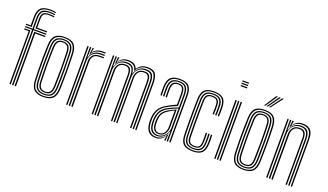

<svg xmlns="http://www.w3.org/2000/svg" viewBox="-74 -1324 3160 1847"><g transform="rotate(20 1506.0 -400.5)"><path d="M20.8 -588.2V-600H66.8V-686.5Q66.8 -751.2 96.1 -779.5Q125.5 -807.8 195.5 -807.8Q231.2 -807.8 250.8 -801.5V-791Q227.2 -796.8 195.5 -796.8Q133 -796.8 106.6 -771.5Q80.2 -746.2 80.2 -686.5V-588.2ZM93.5 0V-564.5H20.8V-576.2H93.5V-686.5Q93.5 -740.8 116.6 -763.1Q139.8 -785.5 195.5 -785.5Q212.5 -785.5 226.6 -784.2Q240.8 -783 250.8 -780.8V-770.5Q239.8 -772 225 -773.1Q210.2 -774.2 195.5 -774.2Q146.5 -774.2 126.6 -754.6Q106.8 -735 106.8 -686.5V-576.2H235V-564.5H106.8V0ZM119.8 -588.2V-686.5Q119.8 -725 134.6 -744.1Q149.5 -763.2 195.5 -763.2Q208 -763.2 222.5 -762.1Q237 -761 250.8 -759.8V-748.8Q236.8 -750 222.5 -751.1Q208.2 -752.2 195.5 -752.2Q160.2 -752.2 146.6 -738Q133 -723.8 133 -686.5V-600H235V-588.2ZM67 0V-540.8H20.8V-552.8H80.2V0ZM119.8 0V-552.8H235V-540.8H133.5V0Z M414.2 6.8Q347 6.8 317 -23.8Q287 -54.2 284.5 -122.5Q281 -216.8 281 -302.1Q281 -387.5 284.5 -478.2Q287.2 -549.8 319.1 -578.2Q351 -606.8 414.2 -606.8Q481.5 -606.8 511.2 -576.1Q541 -545.5 543.8 -477.2Q547 -383 547 -297.5Q547 -212 543.8 -121.8Q541 -50.5 509.1 -21.9Q477.2 6.8 414.2 6.8ZM414.2 -4.2Q469.2 -4.2 498.5 -29.8Q527.8 -55.2 530.5 -121.8Q533.8 -212 533.9 -296Q534 -380 530.2 -476.5Q528 -537.8 502 -566.8Q476 -595.8 414.2 -595.8Q355.2 -595.8 327.6 -568.2Q300 -540.8 297.5 -475.5Q294.5 -394.8 294.2 -307.5Q294 -220.2 297.8 -122Q300.2 -55.5 329.5 -29.9Q358.8 -4.2 414.2 -4.2ZM414.2 -15.5Q361.5 -15.5 337.2 -40.8Q313 -66 310.8 -125Q307.8 -205.5 307.6 -295.8Q307.5 -386 310.8 -475.2Q313 -535.2 337.9 -559.9Q362.8 -584.5 414.2 -584.5Q463.5 -584.5 489.2 -561Q515 -537.5 517 -477.5Q520.2 -386.2 520.5 -300.1Q520.8 -214 517.5 -124.8Q515 -64.5 490.1 -40Q465.2 -15.5 414.2 -15.5ZM414.2 -26.5Q458.5 -26.5 480.2 -48.5Q502 -70.5 504.2 -125Q507 -201 507.2 -290Q507.5 -379 504 -474.5Q502.2 -529.8 480 -551.6Q457.8 -573.5 414.2 -573.5Q369.8 -573.5 347.9 -551.4Q326 -529.2 324 -474.8Q321.2 -398 320.9 -309.2Q320.5 -220.5 324 -125Q326 -69.2 348.6 -47.9Q371.2 -26.5 414.2 -26.5ZM414.2 -37.8Q378 -37.8 358.5 -56.6Q339 -75.5 337.2 -125.2Q331 -299 337.2 -474Q339 -521.8 357.2 -542Q375.5 -562.2 414.2 -562.2Q450.5 -562.2 469.8 -543.2Q489 -524.2 490.8 -474.5Q493.8 -387 493.9 -298.4Q494 -209.8 490.8 -125.8Q489 -77.2 470.5 -57.5Q452 -37.8 414.2 -37.8ZM414.2 -48.8Q446.5 -48.8 461.2 -66.9Q476 -85 477.5 -126.2Q480.2 -205.5 480.6 -291.6Q481 -377.8 477.5 -474Q476.2 -517.5 460.2 -534.4Q444.2 -551.2 414.2 -551.2Q381.5 -551.2 366.8 -532.9Q352 -514.5 350.5 -473.5Q347.2 -386.2 347.2 -303.6Q347.2 -221 350.5 -125.8Q352 -82.2 368 -65.5Q384 -48.8 414.2 -48.8Z M692 -530.5 699.5 -588.2V-600H713V-595.5L703.5 -554.2H706Q719.5 -577.2 746 -589.2Q772.5 -601.2 801.2 -601.2Q813.5 -601.2 834 -600.2V-588.5Q817.2 -589.5 802 -589.5Q766 -589.5 738.8 -575.6Q711.5 -561.8 696 -530.5ZM673.2 0V-600H686.5V-568L683.5 -499.5H687Q713.2 -577.5 796.2 -577.5Q806.2 -577.5 816.9 -577.2Q827.5 -577 834 -576.8V-564.8Q827 -565 815.9 -565.2Q804.8 -565.5 794 -565.5Q757.2 -565.5 733.5 -550.2Q709.8 -535 698.2 -511.9Q686.8 -488.8 686.8 -464.8V0ZM646.8 0V-600H660V0ZM700 0V-466Q700 -501.8 722.5 -527.2Q745 -552.8 789 -552.8H834V-540.8Q823.5 -540.8 811.9 -540.8Q800.2 -540.8 789 -540.8Q750 -540.8 732 -519.5Q714 -498.2 714 -466.8V0Z M1354 0V-475.5Q1354 -532.5 1335.5 -563.9Q1317 -595.2 1258.5 -595.2Q1222.5 -595.2 1195.2 -577.8Q1168 -560.2 1153.5 -530.5H1150.2Q1142.5 -565.2 1121.5 -580.2Q1100.5 -595.2 1060.8 -595.2Q990 -595.2 958 -530.5H954L960.5 -600H974V-593.8L965 -554.2H968Q983.2 -579.2 1007.5 -593.1Q1031.8 -607 1064.2 -607Q1102.5 -607 1124 -594.8Q1145.5 -582.5 1156.8 -554.2H1160.5Q1196 -607 1262 -607Q1326.2 -607 1346.8 -573.1Q1367.2 -539.2 1367.2 -477.8V0ZM908.8 0V-600H922V0ZM935.2 0V-600H948.5L945.5 -499.5H949Q961.2 -537 988.8 -560.1Q1016.2 -583.2 1057.5 -583Q1100 -583 1119.1 -563.5Q1138.2 -544 1142.2 -499.5H1145.2Q1157.2 -537 1185.2 -560.1Q1213.2 -583.2 1254.5 -583Q1306.2 -582.8 1323.5 -555.1Q1340.8 -527.5 1340.8 -474.8V0H1327.5V-473.2Q1327.5 -520.5 1312.4 -545.9Q1297.2 -571.2 1250.2 -571.2Q1215 -571.2 1191.8 -554.9Q1168.5 -538.5 1157.1 -514Q1145.8 -489.5 1145.8 -464.8V0H1132.2V-473.2Q1132.2 -520.5 1116.4 -545.9Q1100.5 -571.2 1053.2 -571.2Q1017.8 -571.2 994.6 -554.9Q971.5 -538.5 960.1 -514Q948.8 -489.5 948.8 -464.8V0ZM962 0V-466Q962 -501.2 983.8 -529.8Q1005.5 -558.2 1050.8 -558.2Q1091.8 -558.2 1105.4 -535.5Q1119 -512.8 1119 -471.2V0H1105.8V-470.5Q1105.8 -507 1094.5 -526.8Q1083.2 -546.5 1049 -546.5Q1011.5 -546.5 993.6 -522.4Q975.8 -498.2 975.8 -466.8V0ZM1159 0V-465.8Q1159 -501 1180.8 -529.6Q1202.5 -558.2 1247.8 -558.2Q1288.8 -558.2 1301.5 -535.5Q1314.2 -512.8 1314.2 -471.2V0H1301V-470.5Q1301 -505.5 1291 -526Q1281 -546.5 1246 -546.5Q1208.5 -546.5 1190.2 -522.4Q1172 -498.2 1172 -466.8V0Z M1702.8 0V-474.8Q1702.8 -539.5 1677.9 -567.6Q1653 -595.8 1595.8 -595.8Q1536.5 -595.8 1509.9 -570.1Q1483.2 -544.5 1481 -485.8Q1480.2 -465.2 1480.6 -441.6Q1481 -418 1482 -395.5H1468.8Q1467.8 -419 1467.4 -441.9Q1467 -464.8 1467.8 -486.2Q1470 -550.8 1499.8 -578.8Q1529.5 -606.8 1595.8 -606.8Q1660.2 -606.8 1688.1 -576.1Q1716 -545.5 1716 -474.8V0ZM1676.2 0V-32L1678.8 -100.5H1675.8Q1664.5 -64.5 1637.6 -39.8Q1610.8 -15 1569 -15Q1531.8 -15 1509.8 -39.1Q1487.8 -63.2 1485 -108.5Q1484 -122.8 1483.6 -133.6Q1483.2 -144.5 1484 -155.5Q1486.5 -203 1504.8 -238Q1523 -273 1571.5 -299.2Q1597.8 -313.2 1626.5 -325.9Q1655.2 -338.5 1676.2 -345.8V-474.8Q1676.2 -527.8 1657.6 -550.6Q1639 -573.5 1595.8 -573.5Q1550.2 -573.5 1529.8 -552.9Q1509.2 -532.2 1507.5 -484.8Q1506.8 -464.5 1507.1 -441Q1507.5 -417.5 1508.2 -395.5H1495.2Q1494.2 -418 1493.9 -441.9Q1493.5 -465.8 1494.2 -485.2Q1496.2 -538.5 1519.8 -561.5Q1543.2 -584.5 1595.8 -584.5Q1646 -584.5 1667.8 -559.1Q1689.5 -533.8 1689.5 -474.8V0ZM1562.2 7Q1515 7 1488.5 -22.9Q1462 -52.8 1458.5 -106.8Q1457.2 -121.5 1457.1 -134.9Q1457 -148.2 1457.5 -157.5Q1460.5 -210.8 1482.9 -249.8Q1505.2 -288.8 1561.5 -320Q1587 -334.2 1606.8 -344.8Q1626.5 -355.2 1649.8 -364.2V-474.8Q1649.8 -511.2 1638.9 -531.2Q1628 -551.2 1595.8 -551.2Q1562.8 -551.2 1549 -534.9Q1535.2 -518.5 1534 -483.5Q1533.5 -467.5 1533.6 -445.8Q1533.8 -424 1534.8 -395.5H1521.5Q1520.5 -425.5 1520.4 -446.2Q1520.2 -467 1520.8 -484.5Q1522.2 -526.5 1539.9 -544.4Q1557.5 -562.2 1595.8 -562.2Q1634.8 -562.2 1648.9 -540Q1663 -517.8 1663 -474.8V-355.2Q1636 -345.2 1612.1 -333.5Q1588.2 -321.8 1566.2 -309.5Q1513.8 -280.8 1493.6 -243.8Q1473.5 -206.8 1470.8 -156.5Q1470.2 -144.2 1470.5 -133Q1470.8 -121.8 1471.8 -107.8Q1475 -57.5 1499.4 -30.8Q1523.8 -4 1565.8 -4Q1602.2 -4 1627.9 -22.2Q1653.5 -40.5 1667 -69.5H1670L1664.5 -11.8V0H1651V-4.5L1659 -45.8H1656.5Q1641 -20.8 1617.6 -6.9Q1594.2 7 1562.2 7ZM1573 -26Q1605.8 -26 1628.6 -43Q1651.5 -60 1663.6 -85.4Q1675.8 -110.8 1675.8 -135.2V-334.5Q1653.5 -326.2 1626.9 -314.2Q1600.2 -302.2 1576.8 -289.2Q1536.5 -266.2 1517.8 -234.9Q1499 -203.5 1497 -153Q1496.5 -141.5 1497 -131.2Q1497.5 -121 1498.2 -109.8Q1500.8 -68 1520.6 -47Q1540.5 -26 1573 -26ZM1575.8 -37.8Q1546.8 -37.8 1530.6 -57.8Q1514.5 -77.8 1511.5 -110.5Q1509.5 -134.2 1510.2 -152Q1512.2 -199 1528.8 -228.1Q1545.2 -257.2 1581.5 -279Q1598.5 -289.2 1620.1 -300.2Q1641.8 -311.2 1662.5 -320V-134Q1662.5 -98.8 1641.6 -68.2Q1620.8 -37.8 1575.8 -37.8ZM1577.5 -48.5Q1614.8 -48.5 1632 -75.1Q1649.2 -101.8 1649.2 -133.2V-304.8Q1632.8 -296.8 1617.2 -288.1Q1601.8 -279.5 1586.2 -269Q1554.2 -247.8 1539.5 -221.9Q1524.8 -196 1523.5 -152.2Q1522.8 -133.8 1524.5 -112Q1526.8 -84.5 1540 -66.5Q1553.2 -48.5 1577.5 -48.5Z M1943.5 6.8Q1880 6.8 1848.6 -20Q1817.2 -46.8 1815 -114.5Q1813.5 -163.5 1812.9 -229.2Q1812.2 -295 1812.9 -362.5Q1813.5 -430 1815.2 -484Q1817.5 -549.2 1846.9 -578Q1876.2 -606.8 1942.8 -606.8Q2007 -606.8 2037.5 -579.6Q2068 -552.5 2069.2 -486.2Q2069.5 -468 2069.5 -443.4Q2069.5 -418.8 2068.2 -395.5H2055Q2056.2 -416.8 2056.4 -441.1Q2056.5 -465.5 2056 -485.8Q2054.8 -545 2028.6 -570.4Q2002.5 -595.8 1942.8 -595.8Q1882.2 -595.8 1856.4 -569.1Q1830.5 -542.5 1828.5 -483.2Q1826.8 -428.5 1826.2 -362.2Q1825.8 -296 1826.2 -231.1Q1826.8 -166.2 1828.2 -115.5Q1830 -54.5 1857.9 -29.4Q1885.8 -4.2 1943.5 -4.2Q2002.2 -4.2 2028 -29.6Q2053.8 -55 2056 -115Q2056.8 -134.5 2056.6 -155.6Q2056.5 -176.8 2055 -206H2068.2Q2069.5 -182.8 2069.9 -161.2Q2070.2 -139.8 2069.2 -114.5Q2066.8 -49.8 2038 -21.5Q2009.2 6.8 1943.5 6.8ZM1943.5 -15.5Q1891.2 -15.5 1867.1 -38.9Q1843 -62.2 1841.5 -116Q1840 -169.5 1839.5 -236.4Q1839 -303.2 1839.5 -368.5Q1840 -433.8 1841.5 -482.5Q1843.5 -540.8 1868.2 -562.6Q1893 -584.5 1942.8 -584.5Q1995 -584.5 2018.4 -562.1Q2041.8 -539.8 2042.8 -485.2Q2043 -467.5 2043 -444.2Q2043 -421 2041.8 -395.5H2028.5Q2029.8 -422 2029.8 -445.5Q2029.8 -469 2029.5 -485Q2028.8 -534.8 2008.1 -554.1Q1987.5 -573.5 1942.8 -573.5Q1899 -573.5 1877.8 -554Q1856.5 -534.5 1854.8 -481.8Q1853.8 -451.2 1853.1 -407Q1852.5 -362.8 1852.1 -312.2Q1851.8 -261.8 1852.2 -211.5Q1852.8 -161.2 1854 -118.8Q1855.8 -67 1876.8 -46.8Q1897.8 -26.5 1943.5 -26.5Q1988.2 -26.5 2008 -46.2Q2027.8 -66 2029.5 -115.5Q2030.2 -134 2030.1 -155.1Q2030 -176.2 2028.5 -206H2041.8Q2043.2 -174.5 2043.4 -154.4Q2043.5 -134.2 2042.8 -115.5Q2040.5 -61 2018.2 -38.2Q1996 -15.5 1943.5 -15.5ZM1943.5 -37.8Q1904.2 -37.8 1886.6 -55.2Q1869 -72.8 1867.8 -119Q1866.2 -169.5 1865.9 -233.6Q1865.5 -297.8 1866 -362.8Q1866.5 -427.8 1868 -481Q1869.5 -527.5 1887 -544.9Q1904.5 -562.2 1942.8 -562.2Q1982 -562.2 1998.9 -545Q2015.8 -527.8 2016.2 -484Q2016.5 -466.2 2016.5 -444.4Q2016.5 -422.5 2015.2 -395.5H2002Q2003.2 -423.2 2003.2 -445.1Q2003.2 -467 2003 -483.8Q2002.5 -520.5 1989.6 -535.9Q1976.8 -551.2 1942.8 -551.2Q1910 -551.2 1896.1 -536Q1882.2 -520.8 1881.2 -480.5Q1880 -433 1879.4 -371.2Q1878.8 -309.5 1879.1 -243.8Q1879.5 -178 1881.2 -118.8Q1882.2 -80 1895.9 -64.4Q1909.5 -48.8 1943.5 -48.8Q1977 -48.8 1989.5 -64.2Q2002 -79.8 2003 -117.2Q2003.5 -136.8 2003.5 -156.4Q2003.5 -176 2002 -206H2015.2Q2016.8 -176.8 2016.9 -155.4Q2017 -134 2016.2 -117Q2014.8 -73 1998.6 -55.4Q1982.5 -37.8 1943.5 -37.8Z M2163 -788.2V-800H2229.2V-788.2ZM2163 -764.5V-776.2H2229.2V-764.5ZM2163 -740.8V-752.8H2229.2V-740.8ZM2216.2 0V-600H2229.5V0ZM2163 0V-600H2176.5V0ZM2189.8 0V-600H2203V0Z M2462.5 6.8Q2395.2 6.8 2365.2 -23.8Q2335.2 -54.2 2332.8 -122.5Q2329.2 -216.8 2329.2 -302.1Q2329.2 -387.5 2332.8 -478.2Q2335.5 -549.8 2367.4 -578.2Q2399.2 -606.8 2462.5 -606.8Q2529.8 -606.8 2559.5 -576.1Q2589.2 -545.5 2592 -477.2Q2595.2 -383 2595.2 -297.5Q2595.2 -212 2592 -121.8Q2589.2 -50.5 2557.4 -21.9Q2525.5 6.8 2462.5 6.8ZM2462.5 -4.2Q2517.5 -4.2 2546.8 -29.8Q2576 -55.2 2578.8 -121.8Q2582 -212 2582.1 -296Q2582.2 -380 2578.5 -476.5Q2576.2 -537.8 2550.2 -566.8Q2524.2 -595.8 2462.5 -595.8Q2403.5 -595.8 2375.9 -568.2Q2348.2 -540.8 2345.8 -475.5Q2342.8 -394.8 2342.5 -307.5Q2342.2 -220.2 2346 -122Q2348.5 -55.5 2377.8 -29.9Q2407 -4.2 2462.5 -4.2ZM2462.5 -15.5Q2409.8 -15.5 2385.5 -40.8Q2361.2 -66 2359 -125Q2356 -205.5 2355.9 -295.8Q2355.8 -386 2359 -475.2Q2361.2 -535.2 2386.1 -559.9Q2411 -584.5 2462.5 -584.5Q2511.8 -584.5 2537.5 -561Q2563.2 -537.5 2565.2 -477.5Q2568.5 -386.2 2568.8 -300.1Q2569 -214 2565.8 -124.8Q2563.2 -64.5 2538.4 -40Q2513.5 -15.5 2462.5 -15.5ZM2462.5 -26.5Q2506.8 -26.5 2528.5 -48.5Q2550.2 -70.5 2552.5 -125Q2555.2 -201 2555.5 -290Q2555.8 -379 2552.2 -474.5Q2550.5 -529.8 2528.2 -551.6Q2506 -573.5 2462.5 -573.5Q2418 -573.5 2396.1 -551.4Q2374.2 -529.2 2372.2 -474.8Q2369.5 -398 2369.1 -309.2Q2368.8 -220.5 2372.2 -125Q2374.2 -69.2 2396.9 -47.9Q2419.5 -26.5 2462.5 -26.5ZM2462.5 -37.8Q2426.2 -37.8 2406.8 -56.6Q2387.2 -75.5 2385.5 -125.2Q2379.2 -299 2385.5 -474Q2387.2 -521.8 2405.5 -542Q2423.8 -562.2 2462.5 -562.2Q2498.8 -562.2 2518 -543.2Q2537.2 -524.2 2539 -474.5Q2542 -387 2542.1 -298.4Q2542.2 -209.8 2539 -125.8Q2537.2 -77.2 2518.8 -57.5Q2500.2 -37.8 2462.5 -37.8ZM2462.5 -48.8Q2494.8 -48.8 2509.5 -66.9Q2524.2 -85 2525.8 -126.2Q2528.5 -205.5 2528.9 -291.6Q2529.2 -377.8 2525.8 -474Q2524.5 -517.5 2508.5 -534.4Q2492.5 -551.2 2462.5 -551.2Q2429.8 -551.2 2415 -532.9Q2400.2 -514.5 2398.8 -473.5Q2395.5 -386.2 2395.5 -303.6Q2395.5 -221 2398.8 -125.8Q2400.2 -82.2 2416.2 -65.5Q2432.2 -48.8 2462.5 -48.8ZM2439.2 -645 2519.5 -767.8H2535.2L2452 -645ZM2489.2 -645 2580.8 -767.8H2596.2L2502 -645ZM2464.2 -645 2550 -767.8H2565.8L2477 -645Z M2946.2 0V-475.5Q2946.2 -501.8 2940.4 -529.5Q2934.5 -557.2 2913.4 -576.2Q2892.2 -595.2 2846.5 -595.2Q2776.2 -595.2 2744.2 -530.5H2740.2L2746.2 -600H2759.8V-594L2751.8 -554.2H2754.2Q2769.5 -579.2 2793.6 -593.1Q2817.8 -607 2850 -607Q2890 -607 2912.2 -593.5Q2934.5 -580 2944.6 -559.2Q2954.8 -538.5 2957.1 -516.5Q2959.5 -494.5 2959.5 -477.8V0ZM2695 0V-600H2708.2V0ZM2721.5 0V-600H2734.8L2731.8 -499.5H2735.2Q2747.5 -537 2774.9 -560.1Q2802.2 -583.2 2843.2 -583Q2894 -582.8 2913.5 -554.9Q2933 -527 2933 -474.8V0H2919.8V-473.2Q2919.8 -519.2 2903 -545.2Q2886.2 -571.2 2839.2 -571.2Q2803.8 -571.2 2780.6 -554.9Q2757.5 -538.5 2746.2 -514Q2735 -489.5 2735 -464.8V0ZM2748.2 0V-466Q2748.2 -501.2 2769.8 -529.8Q2791.2 -558.2 2836.5 -558.2Q2868.2 -558.2 2883.1 -545.2Q2898 -532.2 2902.4 -512.1Q2906.8 -492 2906.8 -471.2V0H2893.5V-470.5Q2893.5 -487.8 2890.2 -505.4Q2887 -523 2874.6 -534.8Q2862.2 -546.5 2834.8 -546.5Q2797.5 -546.5 2779.8 -522.4Q2762 -498.2 2762 -466.8V0Z"/></g></svg>

Font: Big Shoulders Inline Display
Style: Regular
Weight: 400
Designer: Patric King
Foundry: XO Type Co
Version: Version 1.000